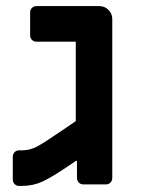

<svg xmlns="http://www.w3.org/2000/svg" viewBox="-20 -606 469 631"><path d="M22 -16V-91Q22 -100 28 -106Q34 -112 43 -112H54Q79 -112 103 -125Q127 -138 197 -186L229 -208V-469H100Q91 -469 85 -475Q79 -481 79 -490V-565Q79 -574 85 -580Q91 -586 100 -586H306Q324 -586 336.5 -573.5Q349 -561 349 -543V-21Q349 -12 343 -6Q337 0 328 0H254Q245 0 239 -6Q233 -12 233 -21V-77H229L207 -62Q151 -24 120 -9.5Q89 5 52 5H42Q34 5 28 -1Q22 -7 22 -16Z"/></svg>

Font: Miriam Libre
Style: Bold
Weight: 700
Designer: Michal Sahar
Foundry: Hagilda
Version: Version 1.001